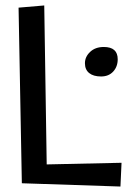

<svg xmlns="http://www.w3.org/2000/svg" viewBox="-20 -674 487 703"><path d="M60 -3 48 -646 142 -654 151 -72 425 -78 421 9ZM360 -502Q411 -502 411 -457Q411 -430 394.5 -412Q378 -394 350 -394Q322 -394 306.5 -406.5Q291 -419 291 -442.5Q291 -466 310 -484Q329 -502 360 -502Z"/></svg>

Font: Fresca
Style: Regular
Weight: 400
Designer: Iván Moreno
Foundry: Fontstage
Version: Version 1.001